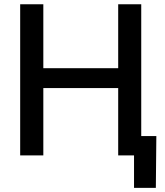

<svg xmlns="http://www.w3.org/2000/svg" viewBox="-20 -748 795 924"><path d="M77.1 0V-727.5H188.5V-419.9H548.8V-727.5H659.7V0H548.8V-324.2H188.5V0ZM625 156.2V0H586.4V-93.3H732.4L730 156.2Z"/></svg>

Font: Inter 18pt Medium
Style: Regular
Weight: 500
Designer: Rasmus Andersson
Foundry: rsms
Version: Version 4.001;git-66647c0bb